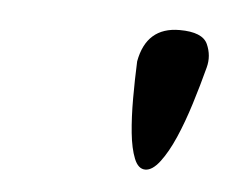

<svg xmlns="http://www.w3.org/2000/svg" viewBox="-29 -754 288 242"><g transform="rotate(5 115.0 -633.5)"><path d="M228 -679Q222 -656 214.5 -632Q207 -608 198.5 -588.5Q190 -569 180.5 -556.5Q171 -544 162 -544Q153 -544 148 -556.5Q143 -569 141 -588.5Q139 -608 139 -632Q139 -656 140 -679Q148 -723 190 -723Q219 -723 225.5 -708.5Q232 -694 228 -679Z"/></g></svg>

Font: Jura
Style: Italic
Weight: 400
Designer: Ed Merritt
Foundry: Ten by Twenty
Version: Version 1.007